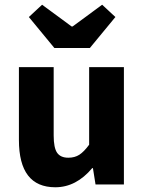

<svg xmlns="http://www.w3.org/2000/svg" viewBox="-20 -780 608 812"><path d="M214 12Q60 12 60 -188V-496H207V-207Q207 -155 221.5 -134Q236 -113 269 -113Q296 -113 315.5 -125.5Q335 -138 357 -168V-496H504V0H384L373 -69H370Q302 12 214 12ZM210 -577 102 -708 158 -760 283 -668H287L412 -760L468 -708L360 -577Z"/></svg>

Font: Toshiba Sans
Style: Bold
Weight: 700
Designer: Paul D. Hunt
Foundry: Toshiba Corporation
Version: Version 2.020;PS 2.0;hotconv 1.0.86;makeotf.lib2.5.63406